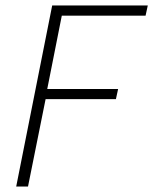

<svg xmlns="http://www.w3.org/2000/svg" viewBox="-20 -679 558 699"><path d="M39 0 170 -659H518L510 -622H205L152 -355H410L402 -318H146L82 0Z"/></svg>

Font: Source Sans 3 Light
Style: Italic
Weight: 300
Italic angle: -11°
Designer: Paul D. Hunt
Foundry: Adobe
Version: Version 3.046;hotconv 1.0.118;makeotfexe 2.5.65603